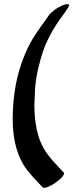

<svg xmlns="http://www.w3.org/2000/svg" viewBox="-20 -865 351 921"><path d="M302 -845C294 -845 284 -841 277 -838C262 -831 248 -823 236 -813C226 -805 216 -796 210 -785L198 -768C182 -746 166 -724 151 -701C130 -670 113 -637 99 -603C79 -555 64 -505 55 -454C46 -404 41 -351 41 -299V-285C42 -212 55 -137 93 -74C118 -34 152 -2 184 33C186 35 189 36 192 36C197 36 202 34 206 33C219 28 233 21 245 12C257 4 269 -5 278 -16C280 -18 287 -27 287 -33C287 -35 287 -36 286 -37C252 -74 215 -109 190 -153C169 -190 157 -231 151 -273C147 -301 145 -330 145 -358C145 -374 146 -389 147 -405C147 -467 159 -525 175 -582C182 -606 189 -628 198 -650C218 -696 243 -739 272 -779C284 -796 298 -813 308 -831C310 -833 311 -837 311 -840C311 -843 310 -845 306 -845Z"/></svg>

Font: Petaluma Script
Style: Regular
Weight: 400
Designer: Daniel Spreadbury
Foundry: Steinberg Media Technologies GmbH
Version: Version 1.10